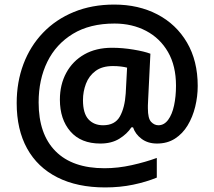

<svg xmlns="http://www.w3.org/2000/svg" viewBox="-20 -734 938 840"><path d="M845 -358Q845 -312 834 -267Q823 -222 801 -185.5Q779 -149 745.5 -127.5Q712 -106 667 -106Q627 -106 599.5 -126.5Q572 -147 562 -177H555Q536 -148 502 -127Q468 -106 419 -106Q334 -106 288 -159Q242 -212 242 -298Q242 -364 270 -415.5Q298 -467 349 -496Q400 -525 470 -525Q516 -525 564 -517Q612 -509 638 -499L628 -295Q627 -282 627 -272.5Q627 -263 627 -260Q627 -216 641 -201Q655 -186 673 -186Q698 -186 715.5 -209.5Q733 -233 741.5 -272.5Q750 -312 750 -359Q750 -446 715 -506.5Q680 -567 619 -599Q558 -631 481 -631Q373 -631 299 -586Q225 -541 187 -463.5Q149 -386 149 -286Q149 -147 223 -72.5Q297 2 437 2Q496 2 556.5 -11.5Q617 -25 666 -43V43Q620 62 562.5 74Q505 86 440 86Q318 86 231 42Q144 -2 98.5 -84.5Q53 -167 53 -283Q53 -375 82.5 -453.5Q112 -532 168 -590.5Q224 -649 303 -681.5Q382 -714 480 -714Q586 -714 668.5 -671Q751 -628 798 -548Q845 -468 845 -358ZM343 -296Q343 -238 367 -212Q391 -186 431 -186Q483 -186 504.5 -224.5Q526 -263 530 -325L536 -438Q525 -441 509 -443Q493 -445 474 -445Q427 -445 398 -423.5Q369 -402 356 -367.5Q343 -333 343 -296Z"/></svg>

Font: Noto Sans Javanese SemiBold
Style: Regular
Weight: 600
Version: Version 2.004